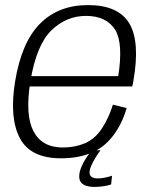

<svg xmlns="http://www.w3.org/2000/svg" viewBox="-20 -618 599 755"><path d="M220 4.5 227.5 -38Q144.5 -38 111.5 -102.5Q78 -166 99.5 -298Q123 -441 182 -498.5Q240.5 -555.5 318.5 -555.5Q398.5 -555.5 433.5 -500Q465 -446.5 445 -318.5H95L88 -278H500Q503 -289 504.5 -300Q531.5 -453.5 488.5 -526Q445 -598 326 -598Q210 -598 137.5 -525Q65 -452.5 39.5 -298.5Q16 -154.5 58 -75Q99.5 4.5 220 4.5ZM227.5 -38 220 4.5Q287 4.5 338 -16.5Q388.5 -37 424.5 -84Q460 -130.5 478 -193L424 -206.5Q408.5 -156 381.5 -114Q354.5 -72.5 315 -55Q274.5 -38 227.5 -38ZM349.5 117Q363.5 117 377.2 115.5Q391 114 402 111.5Q413 109 417 107L420.5 73Q415.5 75 406 77.5Q396.5 80 385.5 81.8Q374.5 83.5 364 83.5Q348 83.5 340 77.5Q332 71.5 332 60Q332 48.5 339.8 31.5Q347.5 14.5 358 -2Q368.5 -18.5 375.5 -27H342Q332.5 -17 320.2 1Q308 19 299.8 39Q291.5 59 291.5 75.5Q291.5 91 299.2 100Q307 109 320.2 113Q333.5 117 349.5 117Z"/></svg>

Font: Anybody Thin Light
Style: Italic
Weight: 300
Italic angle: -10°
Version: Version 1.113;gftools[0.9.25]